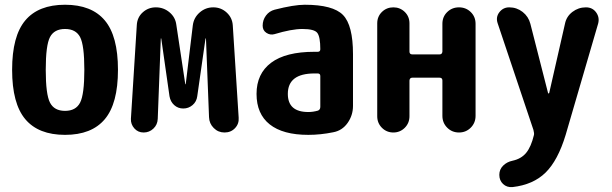

<svg xmlns="http://www.w3.org/2000/svg" viewBox="-20 -550 2540 797"><path d="M187.5 -124Q205.1 -89.8 250 -89.8Q294.9 -89.8 312.5 -124Q330.1 -158.2 330.1 -260.3Q330.1 -362.3 312.5 -396Q294.9 -429.7 250 -429.7Q205.1 -429.7 187.5 -396Q169.9 -362.3 169.9 -260.3Q169.9 -158.2 187.5 -124ZM85 -465.3Q139.6 -530.3 250 -530.3Q360.4 -530.3 415 -465.3Q469.7 -400.4 469.7 -260.3Q469.7 -120.1 415 -55.2Q360.4 9.8 250 9.8Q139.6 9.8 85 -55.2Q30.3 -120.1 30.3 -260.3Q30.3 -400.4 85 -465.3Z M946.3 -444.3 970.7 -61.5Q972.7 -36.1 955.6 -18.1Q938.5 0 912.1 0Q885.7 0 867.2 -18.6Q848.6 -37.1 847.7 -63.5L835 -389.6Q835 -390.6 834 -390.6Q833 -390.6 833 -389.6L798.8 -150.4Q795.9 -127.9 779.3 -113.8Q762.7 -99.6 740.7 -99.6Q718.8 -99.6 703.1 -113.8Q687.5 -127.9 683.6 -150.4L649.4 -389.6Q649.4 -390.6 648.4 -390.6Q647.5 -390.6 647.5 -389.6L634.8 -56.6Q633.8 -32.2 616.7 -16.1Q599.6 0 576.2 0Q552.7 0 537.6 -17.1Q522.5 -34.2 523.4 -56.6L547.9 -446.3Q549.8 -478.5 572.8 -499Q595.7 -519.5 627 -519.5Q659.2 -519.5 683.6 -499Q708 -478.5 711.9 -447.3L749 -201.2Q749 -200.2 750 -200.2Q751 -200.2 751 -201.2L780.3 -444.3Q784.2 -476.6 808.6 -498Q833 -519.5 865.2 -519.5Q897.5 -519.5 920.9 -498Q944.3 -476.6 946.3 -444.3Z M1309.6 -106.4V-234.4Q1309.6 -245.1 1298.8 -245.1H1285.2Q1174.8 -245.1 1174.8 -160.2Q1174.8 -85 1259.8 -85Q1279.3 -85 1299.8 -90.8Q1309.6 -94.7 1309.6 -106.4ZM1245.1 -530.3Q1362.3 -530.3 1403.8 -487.8Q1445.3 -445.3 1445.3 -325.2V-110.4Q1445.3 -71.3 1422.9 -39.6Q1400.4 -7.8 1363.3 -1Q1310.5 9.8 1259.8 9.8Q1154.3 9.8 1099.6 -33.7Q1044.9 -77.1 1044.9 -160.2Q1044.9 -244.1 1105.5 -289.6Q1166 -335 1285.2 -335H1298.8Q1309.6 -335 1309.6 -345.7Q1309.6 -396.5 1297.4 -413.1Q1285.2 -429.7 1235.4 -429.7Q1190.4 -429.7 1119.1 -408.2Q1101.6 -403.3 1085.9 -413.6Q1070.3 -423.8 1070.3 -443.4Q1070.3 -466.8 1084 -485.4Q1097.7 -503.9 1120.1 -509.8Q1200.2 -530.3 1245.1 -530.3Z M1954.1 -451.2V-69.3Q1954.1 -40 1934.1 -20Q1914.1 0 1885.3 0Q1856.4 0 1836.4 -20Q1816.4 -40 1816.4 -69.3V-215.8Q1816.4 -227.5 1804.7 -227.5H1691.4Q1680.7 -227.5 1679.7 -215.8V-67.4Q1679.7 -39.1 1660.2 -19.5Q1640.6 0 1612.8 0Q1585 0 1565.4 -19.5Q1545.9 -39.1 1545.9 -67.4V-453.1Q1545.9 -481.4 1565.4 -500.5Q1585 -519.5 1612.8 -519.5Q1640.6 -519.5 1660.2 -500.5Q1679.7 -481.4 1679.7 -453.1V-335.9Q1679.7 -324.2 1691.4 -324.2H1804.7Q1815.4 -324.2 1816.4 -335.9V-451.2Q1816.4 -480.5 1836.4 -500Q1856.4 -519.5 1885.3 -519.5Q1914.1 -519.5 1934.1 -500Q1954.1 -480.5 1954.1 -451.2Z M2412.1 -519.5Q2439.5 -519.5 2454.6 -498.5Q2469.7 -477.5 2462.9 -452.1L2328.1 9.8Q2295.9 116.2 2244.6 166.5Q2193.4 216.8 2107.4 226.6Q2084 228.5 2068.4 213.9Q2052.7 199.2 2052.7 175.8Q2052.7 153.3 2068.4 137.7Q2084 122.1 2107.4 117.2Q2143.6 109.4 2164.1 84.5Q2184.6 59.6 2196.3 10.7Q2198.2 3.9 2194.3 -10.7L2045.9 -453.1Q2037.1 -478.5 2052.7 -499Q2068.4 -519.5 2093.8 -519.5Q2125 -519.5 2149.4 -500.5Q2173.8 -481.4 2181.6 -451.2L2254.9 -164.1Q2254.9 -162.1 2256.8 -162.1Q2258.8 -162.1 2259.8 -164.1L2325.2 -451.2Q2331.1 -481.4 2356 -500.5Q2380.9 -519.5 2412.1 -519.5Z"/></svg>

Font: Rounded-X Mgen+ 1mn bold
Style: Bold
Weight: 700
Designer: [Source Han Sans]
Ryoko NISHIZUKA  (kana & ideographs); Paul D. Hunt (Latin, Greek & Cyrillic); Wenlong ZHANG  (bopomofo
Version: Version 1.059.20150602